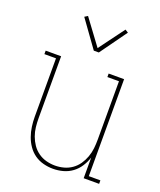

<svg xmlns="http://www.w3.org/2000/svg" viewBox="-140 -837 780 934"><g transform="rotate(20 250.0 -370.5)"><path d="M246 8Q221 8 196 1.5Q171 -5 150.5 -19.5Q130 -34 115.5 -55Q101 -76 92.5 -100Q84 -124 80.5 -149.5Q77 -175 77 -200V-502H17V-520H97V-200Q97 -177 99.5 -154Q102 -131 110 -109Q118 -87 131 -68Q144 -49 163 -35.5Q182 -22 204.5 -16Q227 -10 250 -10Q273 -10 295.5 -16Q318 -22 337 -35.5Q356 -49 369 -68Q382 -87 390 -109Q398 -131 400.5 -154Q403 -177 403 -200V-502H343V-520H423V-18H483V0H403V-107Q395 -82 380.5 -59.5Q366 -37 345 -21.5Q324 -6 298.5 1Q273 8 246 8ZM237 -600 137 -739 153 -749 250 -618 347 -749 363 -739 263 -600Z"/></g></svg>

Font: Iosevka Curly Slab Thin
Style: Regular
Weight: 100
Monospace: yes
Designer: Belleve Invis
Foundry: Belleve Invis
Version: Version 22.1.2; ttfautohint (v1.8.4)